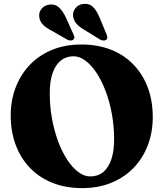

<svg xmlns="http://www.w3.org/2000/svg" viewBox="-20 -947 840 986"><path d="M397.5 -718.5Q482 -718.5 549.8 -691.8Q617.5 -665 665.5 -615.2Q713.5 -565.5 739 -497.2Q764.5 -429 764.5 -345.5Q764.5 -268 739.2 -201.5Q714 -135 666.5 -85.5Q619 -36 552 -8.5Q485 19 401.5 19Q317.5 19 250 -7.8Q182.5 -34.5 134.5 -84.2Q86.5 -134 60.8 -202.2Q35 -270.5 35 -354Q35 -431.5 60.5 -498Q86 -564.5 133.2 -614Q180.5 -663.5 247.5 -691Q314.5 -718.5 397.5 -718.5ZM566 -232Q566 -299 554.5 -361.8Q543 -424.5 522.8 -478.2Q502.5 -532 476 -572.2Q449.5 -612.5 419.2 -635.2Q389 -658 357.5 -658Q319.5 -658 292 -635.8Q264.5 -613.5 250 -571.2Q235.5 -529 235.5 -467.5Q235.5 -400.5 247 -337.8Q258.5 -275 278.5 -221.2Q298.5 -167.5 325 -127Q351.5 -86.5 381.8 -63.8Q412 -41 443.5 -41Q482.5 -41 509.8 -63.2Q537 -85.5 551.5 -128Q566 -170.5 566 -232ZM317.5 -859 356.5 -772Q360.5 -763.5 361.8 -756.8Q363 -750 357 -744Q351.5 -739 343 -739Q334.5 -739 326 -743L246 -789Q217.5 -803.5 201.2 -819.8Q185 -836 181.5 -860Q178.5 -883 193.2 -901.5Q208 -920 234 -923.5Q263 -927 282.5 -909Q302 -891 317.5 -859ZM490.5 -859 527 -771Q530.5 -762.5 531.2 -755.5Q532 -748.5 526 -743Q520 -738.5 511 -739Q502 -739.5 494.5 -743.5L416 -792Q388.5 -807.5 373 -824.8Q357.5 -842 355 -866Q353.5 -889 369 -907Q384.5 -925 410.5 -927Q440 -929.5 458.5 -910.5Q477 -891.5 490.5 -859Z"/></svg>

Font: Fraunces
Style: Bold
Weight: 700
Version: Version 1.000;[b76b70a41]